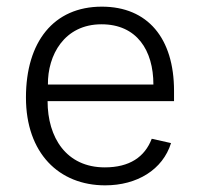

<svg xmlns="http://www.w3.org/2000/svg" viewBox="-20 -547 602 577"><path d="M123 -243H503V-274C503 -432 424 -527 286 -527C141 -527 58 -421 58 -254C58 -87 157 10 296 10C392 10 469 -37 494 -117L436 -130C415 -75 369 -44 295 -44C179 -44 123 -134 123 -243ZM124 -293C123 -381 173 -474 285 -474C391 -474 441 -396 441 -293Z"/></svg>

Font: United Sans ExtraLight
Style: Regular
Weight: 200
Designer: Pablo Impallari, Rodrigo Fuenzalida (Modified by Dan O. Williams)
Version: Version 1.000;PS 001.000;hotconv 1.0.88;makeotf.lib2.5.64775